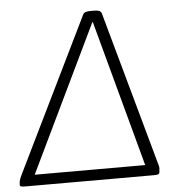

<svg xmlns="http://www.w3.org/2000/svg" viewBox="-62 -750 726 797"><g transform="rotate(-5 301.0 -351.0)"><path d="M12 0Q1 0 -5.5 -1.5Q-12 -3 -11 -10L-10 -22Q-9 -28 -7 -33Q-5 -38 -2 -45L311 -686Q315 -696 322.5 -699Q330 -702 344 -702H359Q373 -702 380.5 -699Q388 -696 391 -686L569 -45Q571 -38 572 -33Q573 -28 572 -22L571 -10Q570 -3 564 -1.5Q558 0 547 0ZM40 -15 18 -45H549L523 -15L350 -655H348Z"/></g></svg>

Font: Asap ExtraLight
Style: Italic
Weight: 250
Italic angle: -6°
Version: Version 3.001